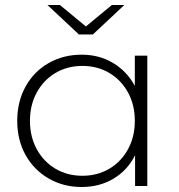

<svg xmlns="http://www.w3.org/2000/svg" viewBox="-20 -745 715 769"><path d="M570 -522H520V-401C498.7 -440.3 469.5 -471 432.5 -493C395.5 -515 353.7 -526 307 -526C258.3 -526 214.3 -514.8 175 -492.5C135.7 -470.2 104.8 -438.8 82.5 -398.5C60.2 -358.2 49 -312.3 49 -261C49 -209.7 60.2 -164 82.5 -124C104.8 -84 135.7 -52.7 175 -30C214.3 -7.3 258.3 4 307 4C354.3 4 396.7 -7 434 -29C471.3 -51 500.3 -82.3 521 -123V0H570ZM417.5 -69C385.8 -50.3 350 -41 310 -41C270 -41 234.2 -50.3 202.5 -69C170.8 -87.7 145.8 -113.7 127.5 -147C109.2 -180.3 100 -218.3 100 -261C100 -303.7 109.2 -341.7 127.5 -375C145.8 -408.3 170.8 -434.3 202.5 -453C234.2 -471.7 270 -481 310 -481C350 -481 385.8 -471.7 417.5 -453C449.2 -434.3 474.2 -408.3 492.5 -375C510.8 -341.7 520 -303.7 520 -261C520 -218.3 510.8 -180.3 492.5 -147C474.2 -113.7 449.2 -87.7 417.5 -69ZM478 -725H428L324 -639L220 -725H170L296 -607H352Z"/></svg>

Font: Montserrat Custom ExtraLight
Style: Regular
Weight: 300
Designer: Julieta Ulanovsky
Foundry: Julieta Ulanovsky
Version: Version 7.200